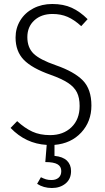

<svg xmlns="http://www.w3.org/2000/svg" viewBox="-20 -716 526 962"><path d="M253 10V65Q295 69 315.5 89Q336 109 336 141Q336 181 308.5 203.5Q281 226 240 226Q198 226 166 205L185 172Q199 179 210.5 182.5Q222 186 238 186Q260 186 273.5 174.5Q287 163 287 141Q287 118 268 107Q249 96 207 96L214 10Q109 4 33 -75L66 -109Q104 -74 142 -56.5Q180 -39 231 -39Q297 -39 338 -78.5Q379 -118 379 -185Q379 -226 365.5 -253Q352 -280 321 -300.5Q290 -321 234 -341Q140 -374 99 -416.5Q58 -459 58 -528Q58 -575 81.5 -613.5Q105 -652 147 -674Q189 -696 242 -696Q298 -696 339.5 -677Q381 -658 419 -620L387 -585Q352 -617 318.5 -631.5Q285 -646 243 -646Q187 -646 152 -614Q117 -582 117 -530Q117 -478 148 -447.5Q179 -417 260 -389Q352 -357 395 -313Q438 -269 438 -187Q438 -107 387 -52Q336 3 253 10Z"/></svg>

Font: Fira Sans Condensed Light
Style: Regular
Weight: 300
Width: 3
Designer: bBox Type GmbH & Carrois Corporate GbR & Edenspiekermann AG
Foundry: bBox Type GmbH & Carrois Corporate GbR & Edenspiekermann AG
Version: Version 4.301